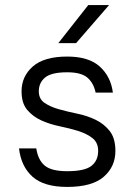

<svg xmlns="http://www.w3.org/2000/svg" viewBox="-20 -730 530 757"><path d="M245 7Q153 7 108 -33.5Q63 -74 55 -145H123Q130 -99 156.5 -77Q183 -55 245 -55Q314 -55 340.5 -76Q367 -97 367 -135Q367 -168 344.5 -185.5Q322 -203 288.5 -213.5Q255 -224 216 -232Q177 -240 143.5 -255Q110 -270 87.5 -296.5Q65 -323 65 -370Q65 -429 109.5 -468Q154 -507 245 -507Q330 -507 373.5 -467.5Q417 -428 425 -365H357Q349 -403 324.5 -424Q300 -445 245 -445Q183 -445 158 -424.5Q133 -404 133 -370Q133 -340 155.5 -324.5Q178 -309 211.5 -299.5Q245 -290 284 -282Q323 -274 356.5 -258Q390 -242 412.5 -213.5Q435 -185 435 -135Q435 -73 389 -33Q343 7 245 7ZM328 -710H410L280 -560H210Z"/></svg>

Font: Retni Sans
Style: Regular
Weight: 400
Designer: Vitaly Kuzmin
Foundry: ParaType Ltd.
Version: Version 1.00;March 2, 2019;FontCreator 11.5.0.2425 64-bit; t